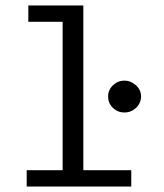

<svg xmlns="http://www.w3.org/2000/svg" viewBox="-20 -685 603 705"><path d="M78 0V-60H210V-605H84V-665H286V-60H462V0ZM437 -272Q412 -272 394.5 -289Q377 -306 377 -331Q377 -355 395 -372Q413 -389 437 -389Q460 -389 479 -372Q498 -355 498 -331Q498 -307 480 -289.5Q462 -272 437 -272Z"/></svg>

Font: Inconsolata SemiExpanded Thin
Style: Regular
Weight: 100
Width: 6
Monospace: yes
Designer: Raph Levien, Cyreal, Brenton Simpson
Foundry: Raph Levien, Cyreal, Google
Version: Version 3.100; ttfautohint (v1.8.4.7-5d5b)